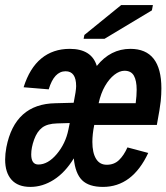

<svg xmlns="http://www.w3.org/2000/svg" viewBox="-38 -732 660 762"><path d="M335.9 -236.3V-235.4Q328.6 -199.7 328.6 -168.5Q328.6 -126 343 -102.1Q357.4 -78.1 385.7 -78.1Q415 -78.1 434.3 -96.7Q453.6 -115.2 467.8 -147L550.3 -125Q487.3 9.8 370.6 9.8Q314.9 9.8 287.8 -16.8Q260.7 -43.5 254.9 -103.5Q220.2 -46.9 175.5 -18.6Q130.9 9.8 82.5 9.8Q33.2 9.8 7.8 -18.6Q-17.6 -46.9 -17.6 -98.6Q-17.6 -121.1 -12.7 -147.5Q21 -319.8 182.1 -322.3L254.4 -324.2Q264.2 -373 264.2 -390.1Q264.2 -449.2 222.2 -449.2Q176.8 -449.2 155.3 -377.4L55.7 -385.7Q79.6 -461.9 126 -500Q172.4 -538.1 238.8 -538.1Q325.7 -538.1 346.2 -470.2Q400.4 -538.1 479.5 -538.1Q602.5 -538.1 602.5 -381.3Q602.5 -357.4 599.9 -330.8Q597.2 -304.2 584.5 -236.3ZM85.9 -119.1Q85.9 -79.1 114.3 -79.1Q152.3 -79.1 187.3 -120.6Q222.2 -162.1 233.4 -217.3L238.8 -243.7L188.5 -242.2Q149.9 -241.2 129.4 -225.6Q108.9 -210 97.4 -178Q85.9 -146 85.9 -119.1ZM456.1 -451.2Q436.5 -451.2 416 -435.3Q395.5 -419.4 378.9 -390.9Q362.3 -362.3 353.5 -322.3H500.5Q504.4 -352.5 504.4 -375.5Q504.4 -412.1 493.4 -431.6Q482.4 -451.2 456.1 -451.2ZM293.9 -578.1 296.9 -593.3 442.9 -711.9H568.8L564.9 -690.9L377 -578.1Z"/></svg>

Font: Cousine
Style: Bold Italic
Weight: 700
Italic angle: -12°
Monospace: yes
Designer: Steve Matteson
Foundry: Ascender Corporation
Version: Version 1.20